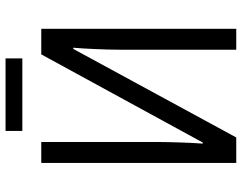

<svg xmlns="http://www.w3.org/2000/svg" viewBox="-111 -774 885 703"><g transform="rotate(-90 331.5 -422.5)"><path d="M86.4 -713.9H163.1V-288.1Q163.1 -269.5 162.6 -248.3Q162.1 -227.1 161.4 -205.1Q160.6 -183.1 159.7 -162.1Q158.7 -141.1 157.2 -122.6H161.1L483.9 -713.9H577.6V0H501V-428.7Q501 -449.7 501.7 -472.4Q502.4 -495.1 503.4 -517.6Q504.4 -540 505.6 -560.5Q506.8 -581.1 508.3 -596.7H503.9L179.7 0H86.4ZM469.2 -844.7V-783.2H203.6V-844.7Z"/></g></svg>

Font: Open Sans SemiCondensed
Style: Regular
Weight: 400
Width: 4
Designer: Monotype Design Team
Foundry: Monotype Imaging Inc.
Version: Version 3.000